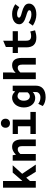

<svg xmlns="http://www.w3.org/2000/svg" viewBox="1585 -2395 1027 4237"><g transform="rotate(-90 2098.5 -276.5)"><path d="M76.2 0V-723.1H223.1V-299.8H227.1L409.2 -509.8H569.8L381.8 -300.8L585 0H425.8L295.9 -210.9L223.1 -128.9V0Z M671.4 0V-509.8H791.5L802.7 -440.9H806.6Q886.7 -522.9 977.5 -522.9Q1059.6 -522.9 1099.6 -468.8Q1139.6 -414.6 1139.6 -314.9V0H992.7V-295.9Q992.7 -349.6 976.1 -373.8Q959.5 -397.9 919.4 -397.9Q891.1 -397.9 869.4 -384.5Q847.7 -371.1 818.8 -340.8V0Z M1397.5 -668Q1397.5 -712.9 1425.5 -741.5Q1453.6 -770 1497.1 -770Q1541 -770 1569.1 -741.5Q1597.2 -712.9 1597.2 -668Q1597.2 -623.5 1569.1 -596.7Q1541 -569.8 1497.1 -569.8Q1453.1 -569.8 1425.3 -596.7Q1397.5 -623.5 1397.5 -668ZM1260.3 0V-119.1H1430.2V-395H1260.3V-509.8H1577.1V-119.1H1747.1V0Z M2068.8 216.8Q2021 216.8 1969 201.9Q1917 187 1877 153.8L1925.8 54.2Q1986.3 102.1 2068.8 102.1Q2120.6 102.1 2152.3 75Q2184.1 47.9 2185.1 15.1L2188 -67.9Q2163.6 -42.5 2127 -27.8Q2090.3 -13.2 2054.7 -13.2Q1961.4 -13.2 1903.6 -83Q1845.7 -152.8 1845.7 -264.2Q1845.7 -321.3 1863.3 -370.6Q1880.9 -419.9 1910.6 -452.9Q1940.4 -485.8 1979.5 -504.4Q2018.6 -522.9 2061 -522.9Q2138.7 -522.9 2195.8 -457H2199.7L2211.9 -509.8H2326.7V0Q2326.7 104 2260.5 160.4Q2194.3 216.8 2068.8 216.8ZM2092.8 -130.9Q2142.6 -130.9 2179.7 -182.1V-367.2Q2142.6 -402.8 2094.7 -402.8Q2054.7 -402.8 2024.7 -365.5Q1994.6 -328.1 1994.6 -266.1Q1994.6 -202.6 2021.5 -166.7Q2048.3 -130.9 2092.8 -130.9Z M2470.2 0V-723.1H2617.7V-543.9L2609.4 -444.8Q2685.5 -522.9 2777.3 -522.9Q2858.4 -522.9 2898.4 -468.8Q2938.5 -414.6 2938.5 -314.9V0H2791.5V-295.9Q2791.5 -349.6 2774.9 -373.8Q2758.3 -397.9 2718.3 -397.9Q2689.9 -397.9 2668.2 -384.5Q2646.5 -371.1 2617.7 -340.8V0Z M3386.2 12.2Q3171.9 12.2 3171.9 -210.9V-395H3046.9V-509.8H3179.2V-660.2L3318.8 -720.2V-509.8H3528.8V-395H3318.8V-211.9Q3318.8 -153.8 3343.8 -128.4Q3368.7 -103 3422.9 -103Q3473.1 -103 3522 -122.1L3547.9 -16.1Q3460 12.2 3386.2 12.2Z M3893.6 12.2Q3830.1 12.2 3765.6 -9.8Q3701.2 -31.7 3650.9 -65.9L3716.8 -158.2Q3810.5 -97.2 3896.5 -97.2Q3991.7 -97.2 3991.7 -142.1Q3991.7 -164.1 3960.4 -179.4Q3929.2 -194.8 3858.9 -214.8Q3681.6 -265.6 3681.6 -363.8Q3681.6 -435.1 3743.4 -479Q3805.2 -522.9 3910.6 -522.9Q4018.6 -522.9 4124.5 -453.1L4058.6 -365.2Q3981.4 -413.1 3913.6 -413.1Q3827.6 -413.1 3827.6 -371.1Q3827.6 -365.2 3829.8 -359.9Q3832 -354.5 3837.9 -349.6Q3843.8 -344.7 3849.1 -340.8Q3854.5 -336.9 3865.2 -332.5Q3876 -328.1 3883.5 -325.2Q3891.1 -322.3 3905.8 -318.1Q3920.4 -314 3929 -311.5Q3937.5 -309.1 3954.6 -304.2Q3995.6 -293 4025.4 -280.8Q4055.2 -268.6 4082.3 -250.7Q4109.4 -232.9 4123.5 -207.8Q4137.7 -182.6 4137.7 -150.9Q4137.7 -79.1 4073.5 -33.4Q4009.3 12.2 3893.6 12.2Z"/></g></svg>

Font: Office Code Pro Bold
Style: Regular
Weight: 700
Designer: Nathan Rutzky & Paul D. Hunt
Foundry: Adobe Systems Incorporated
Version: Version 1.004;PS 001.004;hotconv 1.0.70;makeotf.lib2.5.58329